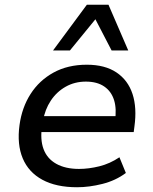

<svg xmlns="http://www.w3.org/2000/svg" viewBox="-20 -778 645 807"><path d="M304 9Q216 9 158 -22.5Q100 -54 75.5 -112.5Q51 -171 62 -252Q72 -326 108.5 -383Q145 -440 205 -473Q265 -506 345 -506Q421 -506 469.5 -473.5Q518 -441 537 -383Q556 -325 545 -246L542 -223H134L144 -290H485L463 -268Q471 -320 459.5 -357Q448 -394 418 -414.5Q388 -435 341 -435Q294 -435 256 -413.5Q218 -392 193.5 -355Q169 -318 161 -271L157 -250Q148 -192 163 -151.5Q178 -111 216.5 -89.5Q255 -68 312 -68Q353 -68 397.5 -79Q442 -90 482 -117L509 -51Q466 -19 410.5 -5Q355 9 304 9ZM203 -566 345 -758H436L519 -566H449L381 -697L274 -566Z"/></svg>

Font: Nunito Sans 7pt Medium
Style: Italic
Weight: 500
Italic angle: -9°
Designer: Vernon Adams
Foundry: Vernon Adams
Version: Version 3.101;gftools[0.9.27]